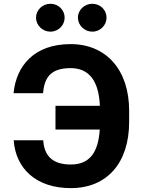

<svg xmlns="http://www.w3.org/2000/svg" viewBox="-20 -966 740 996"><path d="M51.1 -238.3C61.4 -91.3 167.6 9.9 347.3 9.9C535.5 9.9 649.9 -121.4 649.9 -333.1V-392C649.9 -603.3 531.2 -737.2 346.2 -737.2C158.7 -737.2 64.3 -626.1 50.4 -482.6H203.5C209.9 -563.9 243.3 -612.6 346.2 -612.6C443.9 -612.6 492.5 -544 498.2 -417.3H267.8V-294H497.5C490.1 -179.3 448.2 -112.6 347.3 -112.6C255.3 -112.6 209.5 -154.8 204.2 -238.3ZM241.5 -801.8C282.7 -801.8 315.3 -834.9 315.3 -874.3C315.3 -914.4 282.7 -946.4 241.5 -946.4C200.6 -946.4 166.9 -914.4 166.9 -874.3C166.9 -834.9 200.6 -801.8 241.5 -801.8ZM458.8 -801.8C500 -801.8 532.7 -834.9 532.7 -874.3C532.7 -914.4 500 -946.4 458.8 -946.4C418 -946.4 384.2 -914.4 384.2 -874.3C384.2 -834.9 418 -801.8 458.8 -801.8Z"/></svg>

Font: Karasuma Gothic
Style: Bold
Weight: 700
Designer: Rasmus Andersson / Ryoko Nishizuka
Foundry: Genbu
Version: Version 1.00